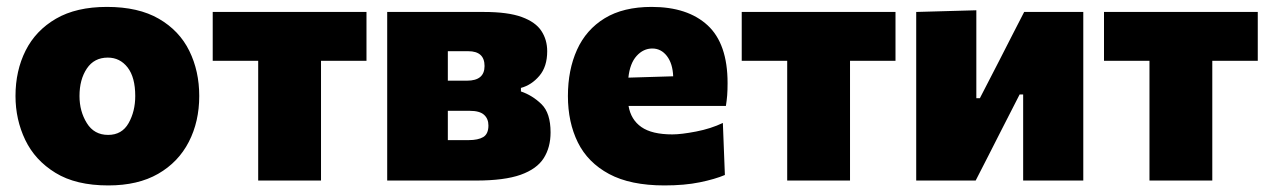

<svg xmlns="http://www.w3.org/2000/svg" viewBox="-20 -536 3770 570"><path d="M301.5 14.5Q205.5 14.5 144.8 -22.8Q84 -60 55 -120.5Q26 -181 26 -251Q26 -326 56 -385.8Q86 -445.5 146.2 -480.5Q206.5 -515.5 297.5 -515.5Q391 -515.5 451.8 -480.2Q512.5 -445 542 -385Q571.5 -325 571.5 -251Q571.5 -175 540.5 -114.8Q509.5 -54.5 449.5 -20Q389.5 14.5 301.5 14.5ZM301 -135.5Q342 -135.5 361.8 -170.5Q381.5 -205.5 381.5 -251Q381.5 -306.5 358.8 -335.8Q336 -365 300 -365Q259.5 -365 237.8 -332.5Q216 -300 216 -251Q216 -205.5 237.8 -170.5Q259.5 -135.5 301 -135.5Z M746.5 0V-355.5H611.5V-500.5H1068V-355.5H933V0Z M1129.5 0V-500.5H1416Q1488 -500.5 1529 -485.5Q1570 -470.5 1587.2 -444.2Q1604.5 -418 1604.5 -384Q1604.5 -338 1581.2 -310.8Q1558 -283.5 1526.5 -275V-264.5Q1560.5 -253 1587.5 -226.8Q1614.5 -200.5 1614.5 -143Q1614.5 -98.5 1594.2 -66.5Q1574 -34.5 1525.8 -17.2Q1477.5 0 1393 0ZM1370 -384H1309.5V-296.5H1366.5Q1418.5 -296.5 1418.5 -340Q1418.5 -384 1370 -384ZM1309.5 -120H1371Q1399.5 -120 1414.8 -129.2Q1430 -138.5 1430 -163.5Q1430 -183.5 1417 -195.2Q1404 -207 1374.5 -207H1309.5Z M1952.5 14.5Q1851.5 14.5 1788.2 -19.5Q1725 -53.5 1695.5 -113.2Q1666 -173 1666 -251Q1666 -328.5 1693 -388.2Q1720 -448 1775.2 -481.8Q1830.5 -515.5 1914.5 -515.5Q2021.5 -515.5 2080.8 -460.8Q2140 -406 2140 -289.5Q2140 -268.5 2138.8 -252.8Q2137.5 -237 2135 -221.5H1846Q1853 -180.5 1884.2 -158.8Q1915.5 -137 1976 -137Q2002.5 -137 2046.5 -145.5Q2090.5 -154 2126 -171L2132 -16.5Q2102.5 -4 2057.5 5.2Q2012.5 14.5 1952.5 14.5ZM1916.5 -392Q1890 -392 1870 -370Q1850 -348 1845.5 -305.5L1978.5 -309.5Q1977 -347.5 1959.8 -369.8Q1942.5 -392 1916.5 -392Z M2317 0V-355.5H2182V-500.5H2638.5V-355.5H2503.5V0Z M2700 0V-500.5L2878.5 -505.5V-244.5H2889L2946.5 -356Q2965 -392 2983.5 -428.5Q3002 -465 3020.5 -500.5H3196V0H3017.5V-255.5H3007L2951 -146Q2932.5 -109.5 2913.8 -72.8Q2895 -36 2876.5 0Z M3392.5 0V-355.5H3257.5V-500.5H3714V-355.5H3579V0Z"/></svg>

Font: Commissioner ExtraBold
Style: Regular
Weight: 800
Designer: Kostas Bartsokas
Foundry: Kostas Bartsokas
Version: Version 1.000; ttfautohint (v1.8.3)